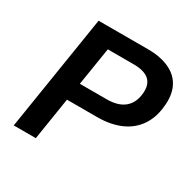

<svg xmlns="http://www.w3.org/2000/svg" viewBox="-156 -861 1017 1017"><g transform="rotate(30 352.0 -352.5)"><path d="M53 0 165 -705H467Q545 -705 599 -679.5Q653 -654 677 -605Q701 -556 693 -485Q686 -413 650.5 -362Q615 -311 554.5 -285Q494 -259 413 -259H229L188 0ZM246 -366H411Q479 -366 517 -397Q555 -428 561 -487Q567 -543 537 -570.5Q507 -598 441 -598H283Z"/></g></svg>

Font: Nunito Sans 8pt
Style: Bold Italic
Weight: 700
Italic angle: -9°
Version: Version 3.101;gftools[0.9.27]